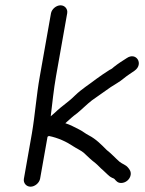

<svg xmlns="http://www.w3.org/2000/svg" viewBox="-20 -742 547 723"><path d="M172 -692 130 -455C117 -383 112 -309 100 -239L70 -69C67 -53 79 -39 95 -39C111 -39 128 -53 131 -69L159 -227L164 -230C199 -223 231 -208 256 -191C268 -183 284 -176 295 -167C310 -153 323 -140 339 -128C349 -120 358 -109 369 -100L386 -84C393 -77 400 -73 408 -70C409 -69 410 -69 411 -68C417 -61 423 -53 436 -53C453 -53 469 -66 472 -83C474 -96 468 -104 462 -111C453 -122 441 -124 430 -133C414 -147 399 -164 382 -177C362 -197 342 -218 315 -232C301 -239 290 -249 277 -255C261 -263 245 -272 226 -278C244 -294 253 -303 271 -316C287 -329 309 -351 326 -364C351 -381 372 -397 397 -414C412 -424 431 -434 445 -446C458 -457 473 -466 487 -476C522 -501 493 -548 457 -523C441 -513 424 -502 409 -490C405 -486 400 -482 393 -479C377 -469 358 -456 343 -445C316 -424 289 -408 263 -383C236 -356 215 -345 187 -318C182 -314 177 -309 171 -304C177 -353 182 -404 191 -455L233 -692C236 -708 224 -722 208 -722C192 -722 175 -708 172 -692Z"/></svg>

Font: Blanket
Style: Obl
Weight: 400
Foundry: Cannot Into Space Fonts
Version: Version 0.9